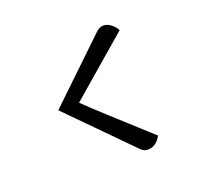

<svg xmlns="http://www.w3.org/2000/svg" viewBox="-87 -575 709 661"><g transform="rotate(-20 267.5 -245.0)"><path d="M398.9 -438 182.1 -251Q219.2 -213.9 398.9 -51.8Q380.9 -18.1 350.1 -18.1Q335.9 -18.1 325.2 -28.8L106 -251L325.2 -460.9Q337.9 -472.2 351.6 -472.2Q365.2 -472.2 378.7 -461.7Q392.1 -451.2 398.9 -438Z"/></g></svg>

Font: Sukar
Style: Regular
Weight: 400
Designer: Dario Muhafara - Ghiath Alsory
Foundry: Dario Muhafara - Ghiath Alsory
Version: Version 1.00 March 17, 2016, initial release